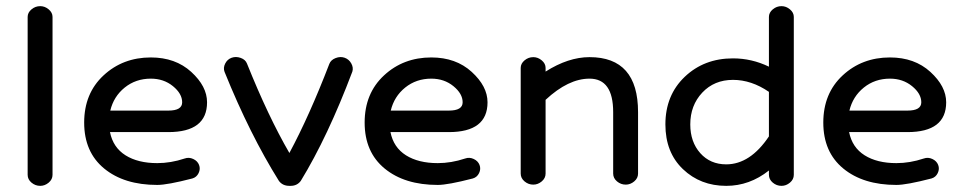

<svg xmlns="http://www.w3.org/2000/svg" viewBox="-20 -592 3144 625"><path d="M111 13Q95 13 82.5 2.5Q70 -8 70 -23V-537Q70 -551 82.5 -561.5Q95 -572 111 -572Q126 -572 138.5 -561.5Q151 -551 151 -537V-23Q151 -8 138.5 2.5Q126 13 111 13Z M492 10Q384 10 319 -43.5Q254 -97 254 -193Q254 -288 317 -346.5Q380 -405 471 -405Q551 -405 602.5 -358Q654 -311 654 -259Q654 -162 528 -162H338Q348 -112 388.5 -86.5Q429 -61 492 -61Q536 -61 581 -76Q595 -81 609 -74.5Q623 -68 628 -55Q633 -42 626.5 -28.5Q620 -15 606 -11Q525 10 492 10ZM471 -336Q422 -336 386 -307Q350 -278 339 -232H528Q573 -232 573 -259Q573 -287 543 -311.5Q513 -336 471 -336Z M926 13H922Q900 13 888 -3Q793 -155 711 -358Q706 -371 713 -385Q720 -399 734 -404Q748 -409 763.5 -403.5Q779 -398 784 -385Q853 -213 922 -94Q987 -215 1052 -384Q1057 -397 1072.5 -403Q1088 -409 1102 -404Q1116 -399 1123.5 -385.5Q1131 -372 1127 -359Q1047 -147 959 -3Q947 13 926 13Z M1405 10Q1297 10 1232 -43.5Q1167 -97 1167 -193Q1167 -288 1230 -346.5Q1293 -405 1384 -405Q1464 -405 1515.5 -358Q1567 -311 1567 -259Q1567 -162 1441 -162H1251Q1261 -112 1301.5 -86.5Q1342 -61 1405 -61Q1449 -61 1494 -76Q1508 -81 1522 -74.5Q1536 -68 1541 -55Q1546 -42 1539.5 -28.5Q1533 -15 1519 -11Q1438 10 1405 10ZM1384 -336Q1335 -336 1299 -307Q1263 -278 1252 -232H1441Q1486 -232 1486 -259Q1486 -287 1456 -311.5Q1426 -336 1384 -336Z M1716 9Q1700 9 1687.5 -1.5Q1675 -12 1675 -27V-371Q1675 -385 1687.5 -395.5Q1700 -406 1716 -406Q1731 -406 1743.5 -395.5Q1756 -385 1756 -371V-359Q1830 -406 1899 -406Q2057 -406 2057 -227V-27Q2057 -12 2044.5 -1.5Q2032 9 2017 9Q2001 9 1988.5 -1.5Q1976 -12 1976 -27V-227Q1976 -336 1899 -336Q1830 -336 1756 -267V-27Q1756 -12 1743.5 -1.5Q1731 9 1716 9Z M2524 13Q2508 13 2495.5 2.5Q2483 -8 2483 -23V-37Q2420 13 2344 13Q2260 13 2203 -41.5Q2146 -96 2146 -187Q2146 -282 2209 -342Q2272 -402 2366 -402Q2427 -402 2483 -375V-537Q2483 -551 2495.5 -561.5Q2508 -572 2524 -572Q2539 -572 2551.5 -561.5Q2564 -551 2564 -537V-23Q2564 -8 2551.5 2.5Q2539 13 2524 13ZM2344 -57Q2422 -57 2483 -148V-293Q2426 -332 2366 -332Q2305 -332 2266 -290.5Q2227 -249 2227 -187Q2227 -130 2259.5 -93.5Q2292 -57 2344 -57Z M2898 10Q2790 10 2725 -43.5Q2660 -97 2660 -193Q2660 -288 2723 -346.5Q2786 -405 2877 -405Q2957 -405 3008.5 -358Q3060 -311 3060 -259Q3060 -162 2934 -162H2744Q2754 -112 2794.5 -86.5Q2835 -61 2898 -61Q2942 -61 2987 -76Q3001 -81 3015 -74.5Q3029 -68 3034 -55Q3039 -42 3032.5 -28.5Q3026 -15 3012 -11Q2931 10 2898 10ZM2877 -336Q2828 -336 2792 -307Q2756 -278 2745 -232H2934Q2979 -232 2979 -259Q2979 -287 2949 -311.5Q2919 -336 2877 -336Z"/></svg>

Font: Hoogli Semibold
Style: Regular
Weight: 600
Designer: Anand Singh Naorem
Foundry: Brand New Type
Version: Version 1.00 b007